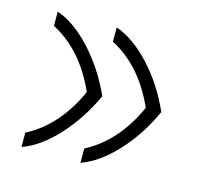

<svg xmlns="http://www.w3.org/2000/svg" viewBox="-72 -530 621 585"><g transform="rotate(15 239.0 -237.5)"><path d="M42 -24V-69Q138 -119 191 -237Q138 -356 42 -406V-451Q97 -432 150.5 -374Q204 -316 240 -237Q204 -159 150.5 -101Q97 -43 42 -24ZM228 -24V-69Q324 -119 377 -237Q324 -356 228 -406V-451Q283 -432 337 -374Q391 -316 426 -237Q391 -159 337 -101Q283 -43 228 -24Z"/></g></svg>

Font: TajawalTap
Style: Regular
Weight: 300
Designer: Boutros Fonts
Foundry: Created by Boutros International 2017
Version: Version 2.700